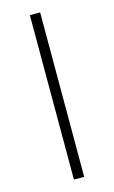

<svg xmlns="http://www.w3.org/2000/svg" viewBox="-109 -732 462 776"><g transform="rotate(-15 121.5 -344.0)"><path d="M100 -688H143V0H100Z"/></g></svg>

Font: Roundo Light
Style: Regular
Weight: 300
Designer: Namrata Goyal (Gurmukhi), Shiva Nallaperumal (Latin)
Foundry: Indian Type Foundry
Version: Version 1.000;PS 1.0;hotconv 1.0.88;makeotf.lib2.5.647800